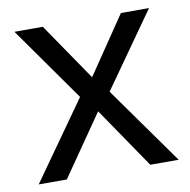

<svg xmlns="http://www.w3.org/2000/svg" viewBox="-66 -601 660 666"><g transform="rotate(-10 264.5 -268.0)"><path d="M212 -274 27 -536H127L265 -334L402 -536H501L316 -274L511 0H411L265 -214L117 0H18Z"/></g></svg>

Font: Noto Sans Lepcha
Style: Regular
Weight: 400
Designer: Monotype Design Team
Foundry: Monotype Imaging Inc.
Version: Version 2.006; ttfautohint (v1.8.4.7-5d5b)